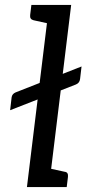

<svg xmlns="http://www.w3.org/2000/svg" viewBox="-20 -757 350 777"><path d="M21 -311 27 -363Q29 -377 43 -383L310 -488L304 -437Q302 -421 287 -415ZM89 0 179 -737H268L178 0ZM148 0 168 -78 241 -62Q250 -61 253 -55.5Q256 -50 255 -41L250 0ZM209 -737 189 -659 116 -675Q108 -677 104.5 -682Q101 -687 102 -696L107 -737Z"/></svg>

Font: Aleo
Style: Italic
Weight: 400
Italic angle: -7°
Designer: Alessio Laiso
Foundry: Alessio Laiso
Version: Version 2.001;gftools[0.9.29]